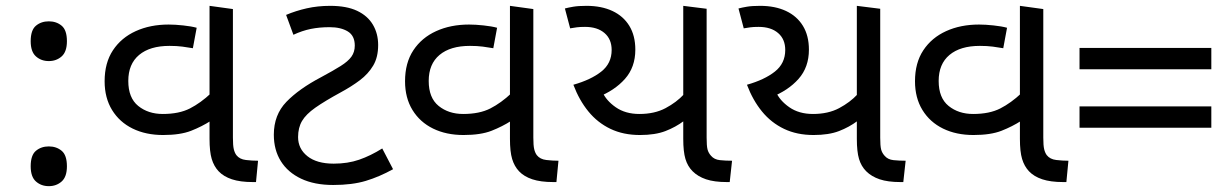

<svg xmlns="http://www.w3.org/2000/svg" viewBox="-20 -623 4215 657"><path d="M147 -414Q121 -414 103 -430Q85 -446 85 -482Q85 -520 103 -535Q121 -550 147 -550Q173 -550 191 -535Q209 -520 209 -482Q209 -446 191 -430Q173 -414 147 -414ZM147 14Q121 14 103 -2Q85 -18 85 -54Q85 -92 103 -107Q121 -122 147 -122Q173 -122 191 -107Q209 -92 209 -54Q209 -18 191 -2Q173 14 147 14Z M538 -161Q479 -161 434 -183Q389 -205 363.5 -246.5Q338 -288 338 -345Q338 -408 366.5 -451Q395 -494 444.5 -516.5Q494 -539 557 -539Q579 -539 607 -536Q635 -533 653 -528L640 -458Q623 -461 604 -463.5Q585 -466 560 -466Q493 -466 456 -435Q419 -404 419 -346Q419 -288 453 -260.5Q487 -233 537 -233Q593 -233 630 -252Q667 -271 702 -304V-210Q671 -190 634 -175.5Q597 -161 538 -161ZM845 0Q802 0 773.5 -9.5Q745 -19 728 -37Q712 -54 704.5 -79Q697 -104 697 -148V-603L777 -592V-152Q777 -125 780 -112.5Q783 -100 789 -92Q800 -78 821.5 -75.5Q843 -73 863 -73L856 0Z M1120 10Q1056 10 1010.5 -11.5Q965 -33 941 -71.5Q917 -110 917 -162Q917 -230 960 -274.5Q1003 -319 1079 -359Q1120 -381 1145.5 -397Q1171 -413 1182.5 -429Q1194 -445 1194 -467Q1194 -501 1170 -515.5Q1146 -530 1108 -530Q1073 -530 1043.5 -524Q1014 -518 984 -504L959 -572Q992 -586 1029.5 -594.5Q1067 -603 1110 -603Q1166 -603 1202 -586Q1238 -569 1256 -538.5Q1274 -508 1274 -469Q1274 -427 1257 -398.5Q1240 -370 1211.5 -348.5Q1183 -327 1146 -307Q1091 -277 1059 -254.5Q1027 -232 1013.5 -209Q1000 -186 1000 -154Q1000 -114 1032 -88.5Q1064 -63 1122 -63Q1170 -63 1209 -76.5Q1248 -90 1288 -115L1325 -44Q1278 -18 1231.5 -4Q1185 10 1120 10Z M1566 -161Q1507 -161 1462 -183Q1417 -205 1391.5 -246.5Q1366 -288 1366 -345Q1366 -408 1394.5 -451Q1423 -494 1472.5 -516.5Q1522 -539 1585 -539Q1607 -539 1635 -536Q1663 -533 1681 -528L1668 -458Q1651 -461 1632 -463.5Q1613 -466 1588 -466Q1521 -466 1484 -435Q1447 -404 1447 -346Q1447 -288 1481 -260.5Q1515 -233 1565 -233Q1621 -233 1658 -252Q1695 -271 1730 -304V-210Q1699 -190 1662 -175.5Q1625 -161 1566 -161ZM1873 0Q1830 0 1801.5 -9.5Q1773 -19 1756 -37Q1740 -54 1732.5 -79Q1725 -104 1725 -148V-603L1805 -592V-152Q1805 -125 1808 -112.5Q1811 -100 1817 -92Q1828 -78 1849.5 -75.5Q1871 -73 1891 -73L1884 0Z M2170 -161Q2113 -161 2069 -182Q2025 -203 1993.5 -241.5Q1962 -280 1942 -333Q2002 -350 2037.5 -378Q2073 -406 2073 -452Q2073 -489 2048.5 -510Q2024 -531 1982 -531Q1964 -531 1953.5 -529.5Q1943 -528 1931 -526L1913 -594Q1924 -597 1941.5 -600Q1959 -603 1987 -603Q2038 -603 2075.5 -585.5Q2113 -568 2133.5 -534.5Q2154 -501 2154 -453Q2154 -393 2118.5 -353Q2083 -313 2024 -290L2041 -309Q2054 -279 2087 -256Q2120 -233 2168 -233Q2220 -233 2257.5 -253Q2295 -273 2320 -300V-209Q2292 -188 2257 -174.5Q2222 -161 2170 -161ZM2467 0Q2424 0 2396 -9.5Q2368 -19 2350 -37Q2333 -54 2325.5 -79Q2318 -104 2318 -148V-603L2398 -593V-152Q2398 -124 2401 -112Q2404 -100 2413 -90Q2424 -77 2443.5 -75Q2463 -73 2485 -73L2477 0Z M2764 -161Q2707 -161 2663 -182Q2619 -203 2587.5 -241.5Q2556 -280 2536 -333Q2596 -350 2631.5 -378Q2667 -406 2667 -452Q2667 -489 2642.5 -510Q2618 -531 2576 -531Q2558 -531 2547.5 -529.5Q2537 -528 2525 -526L2507 -594Q2518 -597 2535.5 -600Q2553 -603 2581 -603Q2632 -603 2669.5 -585.5Q2707 -568 2727.5 -534.5Q2748 -501 2748 -453Q2748 -393 2712.5 -353Q2677 -313 2618 -290L2635 -309Q2648 -279 2681 -256Q2714 -233 2762 -233Q2814 -233 2851.5 -253Q2889 -273 2914 -300V-209Q2886 -188 2851 -174.5Q2816 -161 2764 -161ZM3061 0Q3018 0 2990 -9.5Q2962 -19 2944 -37Q2927 -54 2919.5 -79Q2912 -104 2912 -148V-603L2992 -593V-152Q2992 -124 2995 -112Q2998 -100 3007 -90Q3018 -77 3037.5 -75Q3057 -73 3079 -73L3071 0Z M3311 -161Q3252 -161 3207 -183Q3162 -205 3136.5 -246.5Q3111 -288 3111 -345Q3111 -408 3139.5 -451Q3168 -494 3217.5 -516.5Q3267 -539 3330 -539Q3352 -539 3380 -536Q3408 -533 3426 -528L3413 -458Q3396 -461 3377 -463.5Q3358 -466 3333 -466Q3266 -466 3229 -435Q3192 -404 3192 -346Q3192 -288 3226 -260.5Q3260 -233 3310 -233Q3366 -233 3403 -252Q3440 -271 3475 -304V-210Q3444 -190 3407 -175.5Q3370 -161 3311 -161ZM3618 0Q3575 0 3546.5 -9.5Q3518 -19 3501 -37Q3485 -54 3477.5 -79Q3470 -104 3470 -148V-603L3550 -592V-152Q3550 -125 3553 -112.5Q3556 -100 3562 -92Q3573 -78 3594.5 -75.5Q3616 -73 3636 -73L3629 0Z M3674 -459H4125V-386H3674ZM3674 -259H4125V-186H3674Z"/></svg>

Font: hexguzrati15
Style: Regular
Weight: 400
Designer: Jelle Bosma - Monotype Design Team
Foundry: Monotype Imaging Inc.
Version: Version 2.006